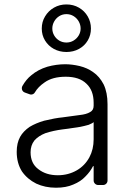

<svg xmlns="http://www.w3.org/2000/svg" viewBox="-20 -847 596 879"><path d="M146 -6.4Q104.8 -27 80.3 -62.5Q56.5 -100.5 56.5 -152Q56.5 -192.1 72.1 -220.5Q86.6 -246.4 115.8 -266.3Q144.2 -283.4 182.2 -294.4Q232.2 -306.5 266.3 -309.7L307.5 -315.3Q339.8 -319.6 344.5 -320.3Q375.4 -323.5 392.4 -333.8Q408.7 -342.3 408.7 -362.9V-376.4Q408.7 -433.2 375.7 -463.8Q343.4 -495.7 280.9 -495.7Q220.5 -495.7 184.3 -469.8Q154.5 -449.6 139.6 -424Q137.1 -419.4 132.3 -416.7Q127.5 -414.1 122.5 -414.1Q119 -414.1 114.7 -415.8L93.8 -423.3Q87.4 -425.4 83.6 -430.8Q79.9 -436.1 79.9 -442.8Q79.9 -448.5 82.4 -453.1Q100.1 -484 122.9 -502.1Q153.8 -528.4 196.7 -541.5Q237.9 -552.9 278.8 -552.9Q308.9 -552.9 344.5 -544.7Q380.3 -535.9 406.6 -516.7Q435.4 -497.2 454.5 -460.6Q472.3 -423.3 472.3 -370V-21Q472.3 -12.1 466.3 -6Q460.2 0 451.3 0H429.7Q421.2 0 415 -6Q408.7 -12.1 408.7 -21V-86.3H405.9Q392.8 -60.7 371.4 -39.4Q349.8 -16 315.3 -2.1Q282.7 12.4 236.2 12.4Q186.8 12.4 146 -6.4ZM155.2 -72.8Q190.7 -44.7 244.7 -44.7Q292.6 -44.7 332 -67.5Q368.6 -88.8 389.2 -126.8Q408.7 -163.4 408.7 -209.2V-288Q404.1 -283 386 -275.6Q365.8 -269.9 347.7 -266.3L332.7 -263.8Q317.1 -261 305 -259.9L294.4 -258.2Q271.7 -255 266.3 -254.6Q224.8 -249.3 187.5 -237.2Q155.9 -224.8 137.4 -203.8Q120 -181.5 120 -149.9Q120 -99.1 155.2 -72.8ZM186.4 -772Q201.7 -797.6 227.3 -812.1Q252.8 -826.7 284.1 -826.7Q316.1 -826.7 341.6 -811.8Q367.2 -796.9 381.7 -771.7Q396.3 -746.4 396.3 -716.3Q396.3 -686.1 381.7 -661.6Q367.2 -637.1 341.6 -623Q316.1 -609 284.1 -609Q252.5 -609 226.7 -623Q201 -637.1 186.1 -661.6Q171.2 -686.1 171.2 -716.3Q171.2 -747.2 186.4 -772ZM284.1 -652.3Q302.2 -652.3 317.1 -661.4Q332 -670.5 340.6 -685.2Q349.1 -699.9 349.1 -716.3Q349.1 -733.3 340.6 -748.6Q332 -763.8 317.1 -773.1Q302.2 -782.3 284.1 -782.3Q266 -782.3 251.2 -773.1Q236.5 -763.8 228 -748.6Q219.5 -733.3 219.5 -716.3Q219.5 -699.6 228 -684.8Q236.5 -670.1 251.2 -661.2Q266 -652.3 284.1 -652.3Z"/></svg>

Font: DeltaSans Light
Style: Regular
Weight: 300
Designer: Rasmus Andersson
Foundry: rsms
Version: Version 3.012